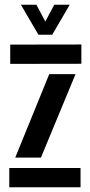

<svg xmlns="http://www.w3.org/2000/svg" viewBox="-20 -787 380 807"><path d="M23 -518.5V-599.5L322 -600V-519ZM44 -124.5 187 -475.5H297.5L152 -124.5ZM19 0V-81H318.5V0ZM141.5 -641 68 -767H133L170.5 -696.5L208 -767H273L199.5 -641Z"/></svg>

Font: Big Shoulders Stencil Display
Style: Bold
Weight: 700
Designer: Patric King
Foundry: XO Type Co
Version: Version 1.000